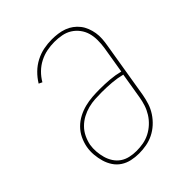

<svg xmlns="http://www.w3.org/2000/svg" viewBox="-206 -873 1012 1012"><g transform="rotate(-45 300.0 -367.5)"><path d="M246 8Q218 8 191 2Q164 -4 142 -18.5Q120 -33 105.5 -55Q91 -77 83.5 -102.5Q76 -128 73.5 -156Q71 -184 76 -212Q81 -239 93.5 -265.5Q106 -292 127 -313Q148 -334 174 -347.5Q200 -361 228 -368Q256 -375 283.5 -377Q311 -379 339 -379Q376 -379 413 -376Q450 -373 485 -364L510 -515Q514 -542 514 -569.5Q514 -597 507 -621.5Q500 -646 484.5 -666.5Q469 -687 447.5 -700.5Q426 -714 399.5 -719Q373 -724 346 -724Q318 -724 290 -718.5Q262 -713 235.5 -699.5Q209 -686 187.5 -665Q166 -644 151 -618L132 -627Q149 -655 172.5 -678Q196 -701 225 -716Q254 -731 284.5 -737Q315 -743 346 -743Q368 -743 390.5 -740Q413 -737 433.5 -729.5Q454 -722 471 -709.5Q488 -697 501 -680.5Q514 -664 522 -643.5Q530 -623 533.5 -601.5Q537 -580 535.5 -557Q534 -534 530 -512L478 -197Q473 -169 464.5 -142.5Q456 -116 440 -91.5Q424 -67 402 -47Q380 -27 354.5 -14.5Q329 -2 301.5 3Q274 8 246 8ZM246 -11Q272 -11 297 -15.5Q322 -20 345.5 -32Q369 -44 389 -62.5Q409 -81 423 -103.5Q437 -126 445 -150.5Q453 -175 457 -200L481 -345Q446 -354 409 -357Q372 -360 334 -360Q309 -360 284 -358.5Q259 -357 234 -350.5Q209 -344 185.5 -331.5Q162 -319 143 -300Q124 -281 112.5 -257Q101 -233 96 -208Q92 -184 94 -159Q96 -134 102.5 -111Q109 -88 122 -68Q135 -48 154 -35Q173 -22 197 -16.5Q221 -11 246 -11Q246 -11 246 -11Q246 -11 246 -11Z"/></g></svg>

Font: Iosevka Curly Slab ThEx
Style: Italic
Weight: 100
Width: 7
Italic angle: -9°
Monospace: yes
Designer: Belleve Invis
Foundry: Belleve Invis
Version: Version 11.1.0; ttfautohint (v1.8.3)